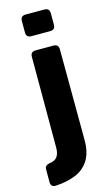

<svg xmlns="http://www.w3.org/2000/svg" viewBox="-134 -746 573 986"><g transform="rotate(-15 152.0 -252.5)"><path d="M111 -582Q84 -582 84 -609V-670Q84 -697 111 -697H211Q238 -697 238 -670V-609Q238 -582 211 -582ZM34 192Q7 193 7 166V99Q7 86 13.5 80.5Q20 75 33 72Q62 69 74 51.5Q86 34 86 4V-479Q86 -506 113 -506H208Q235 -506 235 -479L237 4Q237 71 211 111.5Q185 152 139 170.5Q93 189 34 192Z"/></g></svg>

Font: Pitagon Sans
Style: Bold
Weight: 700
Designer: Travis Tran
Foundry: Pitagon
Version: Version 1.001; ttfautohint (v1.8.4.7-5d5b);gftools[0.9.26]